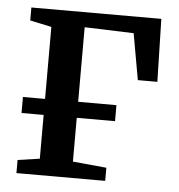

<svg xmlns="http://www.w3.org/2000/svg" viewBox="-44 -585 583 627"><g transform="rotate(5 247.0 -271.5)"><path d="M32.5 0V-43L104.5 -53.5V-485.5L34 -500.5V-543H460L465 -337H401L374 -488.5L213 -494V-53.5L323.5 -43V0ZM32 -249.5H338.5V-197H32Z"/></g></svg>

Font: Merriweather 48pt Medium
Style: Regular
Weight: 500
Version: Version 2.100